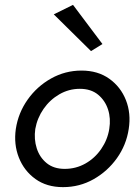

<svg xmlns="http://www.w3.org/2000/svg" viewBox="-20 -760 570 789"><path d="M45 -230Q55 -296 93.5 -350.5Q132 -405 190 -437.5Q248 -470 315 -470Q382 -470 429 -436.5Q476 -403 497.5 -348.5Q519 -294 509 -230Q499 -164 460.5 -110Q422 -56 364.5 -23.5Q307 9 239 9Q172 9 125.5 -24.5Q79 -58 57.5 -112.5Q36 -167 45 -230ZM125 -230Q119 -188 131 -150.5Q143 -113 172 -89.5Q201 -66 246 -66Q292 -66 331 -88Q370 -110 396 -148Q422 -186 429 -230Q436 -273 424 -310Q412 -347 383 -371Q354 -395 308 -395Q263 -395 224 -372.5Q185 -350 159 -312.5Q133 -275 125 -230ZM280 -740 401 -579 354 -550 201 -701Z"/></svg>

Font: Jost
Style: Italic
Weight: 400
Italic angle: -5°
Version: Version 3.710